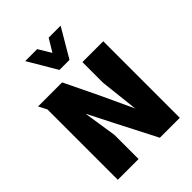

<svg xmlns="http://www.w3.org/2000/svg" viewBox="-166 -616 693 693"><g transform="rotate(-45 180.5 -269.5)"><path d="M153.7 -429.3H205L269.7 -539.3H208.7L179.3 -490.7L150 -539.3H89ZM128.3 0V-123L108.7 -251L157.7 -154.3L237 0H338.7V-390.7H232.3V-286L248.7 -137.7L190 -264L128.7 -390.7H6L22.3 -359.3V0Z"/></g></svg>

Font: Jomhuria
Style: Regular
Weight: 400
Designer: Arabic design by Kourosh Beigpour, Latin design by Eben Sorkin, engineering by Lasse Fister and Khaled Hosney
Version: Version 1.0010